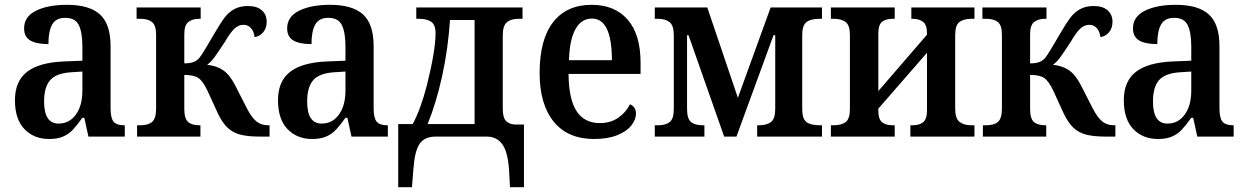

<svg xmlns="http://www.w3.org/2000/svg" viewBox="-20 -567 5174 797"><path d="M42 -151Q42 -230 92.5 -269Q143 -308 247 -312L322 -315V-373Q322 -433 307 -463Q292 -493 251 -493Q212 -493 196.5 -465Q181 -437 181 -384Q130 -384 105 -399.5Q80 -415 80 -449Q80 -498 129.5 -522.5Q179 -547 258 -547Q351 -547 395 -507Q439 -467 439 -375V-118Q439 -77 451.5 -62Q464 -47 495 -47H498V0H347L330 -78H322Q299 -46 282 -28Q265 -10 241.5 0Q218 10 184 10Q121 10 81.5 -31Q42 -72 42 -151ZM322 -191V-270L275 -267Q213 -263 188 -234Q163 -205 163 -146Q163 -54 223 -54Q268 -54 295 -91.5Q322 -129 322 -191Z M549 -47H562Q595 -47 611.5 -61Q628 -75 628 -117V-423Q628 -462 611 -475.5Q594 -489 563 -489H547V-536H813V-489H808Q778 -489 761.5 -475.5Q745 -462 745 -425V-304Q768 -304 782 -309Q796 -314 807 -326Q816 -337 831 -362Q846 -387 850 -394L870 -428Q895 -471 911.5 -493Q928 -515 951.5 -528.5Q975 -542 1009 -542Q1047 -542 1067 -524Q1087 -506 1087 -477Q1087 -450 1072.5 -433Q1058 -416 1037 -413Q1034 -436 1022 -450Q1010 -464 991 -464Q970 -464 953 -448Q936 -432 914 -394Q884 -348 870 -329Q856 -310 840 -298Q880 -294 907 -275Q934 -256 956 -213L1004 -119Q1025 -78 1045 -62.5Q1065 -47 1093 -47H1099V0H1060Q1009 0 978 -8Q947 -16 925 -36.5Q903 -57 884 -97L841 -191Q822 -231 803 -243.5Q784 -256 745 -256V-115Q745 -75 760.5 -61Q776 -47 807 -47H812V0H549Z M1134 -151Q1134 -230 1184.5 -269Q1235 -308 1339 -312L1414 -315V-373Q1414 -433 1399 -463Q1384 -493 1343 -493Q1304 -493 1288.5 -465Q1273 -437 1273 -384Q1222 -384 1197 -399.5Q1172 -415 1172 -449Q1172 -498 1221.5 -522.5Q1271 -547 1350 -547Q1443 -547 1487 -507Q1531 -467 1531 -375V-118Q1531 -77 1543.5 -62Q1556 -47 1587 -47H1590V0H1439L1422 -78H1414Q1391 -46 1374 -28Q1357 -10 1333.5 0Q1310 10 1276 10Q1213 10 1173.5 -31Q1134 -72 1134 -151ZM1414 -191V-270L1367 -267Q1305 -263 1280 -234Q1255 -205 1255 -146Q1255 -54 1315 -54Q1360 -54 1387 -91.5Q1414 -129 1414 -191Z M1633 -52H1693Q1726 -112 1752 -213Q1788 -357 1788 -429Q1788 -464 1770 -476.5Q1752 -489 1718 -489H1708V-536H2149V-489H2134Q2101 -489 2084 -474.5Q2067 -460 2067 -420V-116Q2067 -81 2079 -66.5Q2091 -52 2117 -50H2155V210H2097L2093 137Q2088 64 2065.5 32.5Q2043 1 2003 0H1789Q1742 0 1721.5 30.5Q1701 61 1696 136L1690 210H1633ZM1950 -52V-484H1848Q1840 -364 1815.5 -252Q1791 -140 1755 -52Z M2220 -264Q2220 -403 2276 -475Q2332 -547 2436 -547Q2532 -547 2585.5 -485.5Q2639 -424 2639 -307V-260H2340Q2341 -155 2373.5 -105.5Q2406 -56 2470 -56Q2514 -56 2546 -78Q2578 -100 2595 -134Q2606 -130 2613 -120Q2620 -110 2620 -96Q2620 -71 2601 -46.5Q2582 -22 2542.5 -6Q2503 10 2446 10Q2337 10 2278.5 -62Q2220 -134 2220 -264ZM2520 -317Q2520 -490 2437 -490Q2393 -490 2368.5 -445.5Q2344 -401 2342 -317Z M2698 -47H2711Q2743 -47 2760 -60.5Q2777 -74 2777 -114V-421Q2777 -461 2759.5 -475Q2742 -489 2710 -489H2698V-536H2916L3043 -161L3179 -536H3392V-489H3382Q3346 -489 3328 -475.5Q3310 -462 3310 -421V-115Q3310 -74 3327.5 -60.5Q3345 -47 3382 -47H3392V0H3123V-47H3129Q3163 -47 3180.5 -60.5Q3198 -74 3198 -115V-421H3191L3037 0H2986L2838 -421H2832V-115Q2832 -74 2848.5 -60.5Q2865 -47 2898 -47H2904V0H2698Z M3429 -47H3440Q3473 -47 3490.5 -60.5Q3508 -74 3508 -114V-421Q3508 -462 3490.5 -475.5Q3473 -489 3440 -489H3429V-536H3694V-489H3686Q3657 -489 3641.5 -476.5Q3626 -464 3626 -428V-189L3828 -423V-429Q3828 -463 3812 -476Q3796 -489 3768 -489H3763V-536H4025V-489H4013Q3980 -489 3962.5 -475.5Q3945 -462 3945 -422V-116Q3945 -75 3963 -61Q3981 -47 4013 -47H4025V0H3759V-47H3768Q3797 -47 3812.5 -60Q3828 -73 3828 -110V-348L3626 -116V-108Q3626 -72 3641.5 -59.5Q3657 -47 3686 -47H3694V0H3429Z M4060 -47H4073Q4106 -47 4122.5 -61Q4139 -75 4139 -117V-423Q4139 -462 4122 -475.5Q4105 -489 4074 -489H4058V-536H4324V-489H4319Q4289 -489 4272.5 -475.5Q4256 -462 4256 -425V-304Q4279 -304 4293 -309Q4307 -314 4318 -326Q4327 -337 4342 -362Q4357 -387 4361 -394L4381 -428Q4406 -471 4422.5 -493Q4439 -515 4462.5 -528.5Q4486 -542 4520 -542Q4558 -542 4578 -524Q4598 -506 4598 -477Q4598 -450 4583.5 -433Q4569 -416 4548 -413Q4545 -436 4533 -450Q4521 -464 4502 -464Q4481 -464 4464 -448Q4447 -432 4425 -394Q4395 -348 4381 -329Q4367 -310 4351 -298Q4391 -294 4418 -275Q4445 -256 4467 -213L4515 -119Q4536 -78 4556 -62.5Q4576 -47 4604 -47H4610V0H4571Q4520 0 4489 -8Q4458 -16 4436 -36.5Q4414 -57 4395 -97L4352 -191Q4333 -231 4314 -243.5Q4295 -256 4256 -256V-115Q4256 -75 4271.5 -61Q4287 -47 4318 -47H4323V0H4060Z M4645 -151Q4645 -230 4695.5 -269Q4746 -308 4850 -312L4925 -315V-373Q4925 -433 4910 -463Q4895 -493 4854 -493Q4815 -493 4799.5 -465Q4784 -437 4784 -384Q4733 -384 4708 -399.5Q4683 -415 4683 -449Q4683 -498 4732.5 -522.5Q4782 -547 4861 -547Q4954 -547 4998 -507Q5042 -467 5042 -375V-118Q5042 -77 5054.5 -62Q5067 -47 5098 -47H5101V0H4950L4933 -78H4925Q4902 -46 4885 -28Q4868 -10 4844.5 0Q4821 10 4787 10Q4724 10 4684.5 -31Q4645 -72 4645 -151ZM4925 -191V-270L4878 -267Q4816 -263 4791 -234Q4766 -205 4766 -146Q4766 -54 4826 -54Q4871 -54 4898 -91.5Q4925 -129 4925 -191Z"/></svg>

Font: Noto Serif NarrowSemiBold
Style: Regular
Weight: 600
Width: 4
Designer: Monotype Design Team
Foundry: Monotype Imaging Inc.
Version: Version 1.001